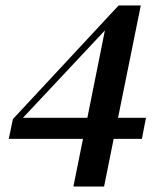

<svg xmlns="http://www.w3.org/2000/svg" viewBox="-20 -661 578 701"><path d="M248 20 283 -154H12L27 -226L413 -641H494L411 -231H513L498 -154H395L360 20ZM64 -231H299L363 -550Z"/></svg>

Font: DM Serif Display
Style: Italic
Weight: 400
Italic angle: -12°
Designer: Colophon Foundry, Frank Grießhammer
Foundry: Colophon Foundry
Version: Version 5.100; ttfautohint (v1.8.2)